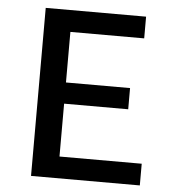

<svg xmlns="http://www.w3.org/2000/svg" viewBox="-49 -704 677 749"><g transform="rotate(5 289.5 -329.0)"><path d="M526 0H100V-658H493V-573H204V-85H526ZM134 -292V-375H455V-292Z"/></g></svg>

Font: Ysabeau Office SemiBold
Style: Regular
Weight: 600
Designer: Christian Thalmann (Catharsis Fonts)
Version: Version 2.001;gftools[0.9.30]; featfreeze: tnum,lnum,ss02